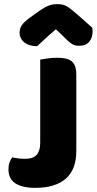

<svg xmlns="http://www.w3.org/2000/svg" viewBox="-20 -895 469 931"><path d="M175 -606Q186 -608 210 -611.5Q234 -615 256 -615Q279 -615 296.5 -611.5Q314 -608 326 -599Q338 -590 344 -574Q350 -558 350 -532V-162Q350 -73 299 -28.5Q248 16 149 16Q97 16 65 0Q42 -11 31.5 -30Q21 -49 21 -73Q21 -93 26.5 -108Q32 -123 40 -132Q59 -128 72.5 -126.5Q86 -125 102 -125Q141 -125 158 -144.5Q175 -164 175 -202ZM251 -753Q217 -724 198 -706Q179 -688 160 -671Q121 -671 98 -689.5Q75 -708 75 -737Q75 -757 86 -773Q97 -789 123 -808L172 -843Q196 -860 215.5 -867.5Q235 -875 255 -875Q268 -875 278.5 -873.5Q289 -872 300 -866.5Q311 -861 324 -850.5Q337 -840 357 -823L427 -761Q428 -756 428.5 -752Q429 -748 429 -743Q429 -712 412.5 -692.5Q396 -673 365 -673Q355 -673 347 -674.5Q339 -676 330.5 -681Q322 -686 311 -695.5Q300 -705 285 -721Z"/></svg>

Font: Baloo Paaji
Style: Regular
Weight: 400
Designer: Shuchita Grover and Ek Type
Foundry: Ek Type
Version: Version 1.007;PS 1.000;hotconv 1.0.88;makeotf.lib2.5.647800